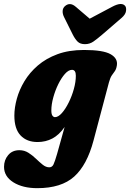

<svg xmlns="http://www.w3.org/2000/svg" viewBox="-58 -712 661 976"><path d="M417.5 2Q384.5 127 319 185.8Q253.5 244.5 131.5 244.5Q57.5 244.5 10 214.8Q-37.5 185 -37.5 136Q-37.5 101.5 -16.5 76.5Q4.5 51.5 40.5 51.5Q66 51.5 86.8 64.8Q107.5 78 125 95Q142.5 112 159 125.2Q175.5 138.5 192.5 138.5Q207 138.5 214 123.8Q221 109 232 71L270.5 -66.5Q242.5 -26 208.2 -8Q174 10 133 10Q78.5 10 46.8 -23.2Q15 -56.5 15 -124.5Q15 -164.5 27.5 -210Q40 -255.5 66.2 -299.2Q92.5 -343 134.2 -379Q176 -415 234.2 -436.5Q292.5 -458 369 -458Q466 -458 504 -436.5Q542 -415 536 -379Q533 -360.5 525.8 -350.5Q518.5 -340.5 510.5 -329Q502.5 -317.5 496 -294ZM203 -150.5Q203 -132 208.5 -124.2Q214 -116.5 221.5 -116.5Q238 -116.5 256.5 -137.2Q275 -158 291.2 -190.8Q307.5 -223.5 317.5 -259.8Q327.5 -296 327.5 -327Q327.5 -357 308 -357Q290.5 -357 272.2 -336.5Q254 -316 238.2 -284Q222.5 -252 212.8 -216.5Q203 -181 203 -150.5ZM461.5 -536Q437 -515 417.5 -501.2Q398 -487.5 374 -487.5Q349.5 -487.5 336.5 -500.5Q323.5 -513.5 312 -536L267.5 -625.5Q259.5 -641.5 260.5 -656.8Q261.5 -672 273 -681.5Q298 -702.5 326.5 -678L398 -617L513 -678Q561 -703.5 578.5 -681.5Q585 -673 582.5 -655.5Q580 -638 559.5 -620.5Z"/></svg>

Font: Fraunces 144pt S100 Black
Style: Italic
Weight: 900
Italic angle: -16°
Version: Version 1.000; ttfautohint (v1.8.3)